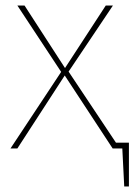

<svg xmlns="http://www.w3.org/2000/svg" viewBox="-20 -539 498 697"><path d="M448 -21V138H431L424 0H389L215 -265L43 0H18L202 -278L43 -519H69L216 -292L364 -519H390L229 -279L401 -21Z"/></svg>

Font: Fira Sans Thin
Style: Regular
Weight: 100
Designer: bBox Type GmbH & Carrois Corporate GbR & Edenspiekermann AG
Foundry: bBox Type GmbH & Carrois Corporate GbR & Edenspiekermann AG
Version: Version 4.301